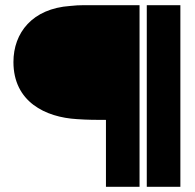

<svg xmlns="http://www.w3.org/2000/svg" viewBox="-20 -723 756 743"><path d="M548 0H678V-703H548ZM32 -483C32 -329 156 -269 278 -262C318 -259 357 -259 390 -259V0H520V-703H306C287 -703 270 -702 252 -700C105 -690 32 -596 32 -483Z"/></svg>

Font: Bluebird
Style: Nrw
Weight: 400
Designer: Jasper
Foundry: Cannot Into Space Fonts
Version: Version 0.98